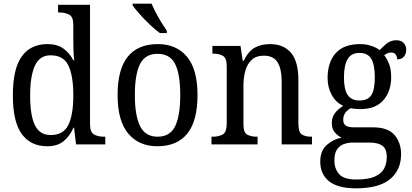

<svg xmlns="http://www.w3.org/2000/svg" viewBox="-20 -786 2241 1045"><path d="M237 10Q147 10 98.5 -56.5Q50 -123 50 -267Q50 -412 98.5 -479Q147 -546 238 -546Q292 -546 325.5 -521.5Q359 -497 379 -458H384Q381 -482 380 -511.5Q379 -541 379 -566V-650Q379 -695 356.5 -706.5Q334 -718 304 -718H296V-760H470V-110Q470 -66 492 -54Q514 -42 545 -42H553V0H394L383 -91H380Q359 -44 325.5 -17Q292 10 237 10ZM256 -51Q325 -51 352 -106Q379 -161 379 -267Q379 -373 352.5 -429Q326 -485 255 -485Q196 -485 170 -428.5Q144 -372 144 -266Q144 -158 170 -104.5Q196 -51 256 -51Z M836 10Q736 10 678 -59Q620 -128 620 -269Q620 -409 675.5 -477.5Q731 -546 839 -546Q940 -546 997.5 -477.5Q1055 -409 1055 -269Q1055 -128 999.5 -59Q944 10 836 10ZM838 -42Q906 -42 933.5 -99.5Q961 -157 961 -269Q961 -381 933.5 -437Q906 -493 837 -493Q770 -493 742 -437Q714 -381 714 -269Q714 -157 742.5 -99.5Q771 -42 838 -42ZM850 -606Q825 -624 795 -652.5Q765 -681 739.5 -710Q714 -739 702 -756V-766H805Q819 -732 843 -690Q867 -648 888 -619V-606Z M1131 0V-42H1139Q1170 -42 1192 -54Q1214 -66 1214 -114V-426Q1214 -471 1192.5 -482.5Q1171 -494 1141 -494H1136V-536H1289L1301 -455H1306Q1333 -509 1368 -527.5Q1403 -546 1450 -546Q1523 -546 1563.5 -499Q1604 -452 1604 -350V-114Q1604 -66 1623 -54Q1642 -42 1673 -42H1678V0H1513V-346Q1513 -410 1491 -446.5Q1469 -483 1416 -483Q1374 -483 1349.5 -460Q1325 -437 1315 -400Q1305 -363 1305 -320V-109Q1305 -64 1326 -53Q1347 -42 1377 -42H1382V0Z M1917 239Q1819 239 1771 200.5Q1723 162 1723 94Q1723 35 1758 3.5Q1793 -28 1839 -37Q1819 -46 1802.5 -65Q1786 -84 1786 -117Q1786 -147 1802 -169Q1818 -191 1848 -210Q1808 -228 1785.5 -269.5Q1763 -311 1763 -361Q1763 -447 1807 -496.5Q1851 -546 1940 -546Q1973 -546 2002 -536Q2031 -526 2046 -513Q2059 -527 2082 -547Q2105 -567 2137 -567Q2164 -567 2177.5 -551.5Q2191 -536 2191 -515Q2191 -494 2179 -478.5Q2167 -463 2142 -463Q2142 -476 2134.5 -488Q2127 -500 2110 -500Q2098 -500 2089 -496Q2080 -492 2071 -486Q2087 -465 2098 -437Q2109 -409 2109 -365Q2109 -290 2067 -241Q2025 -192 1940 -192Q1928 -192 1913 -193.5Q1898 -195 1888 -197Q1872 -188 1860 -172.5Q1848 -157 1848 -134Q1848 -114 1860.5 -103.5Q1873 -93 1907 -93H2009Q2092 -93 2127.5 -51Q2163 -9 2163 53Q2163 139 2103 189Q2043 239 1917 239ZM1937 -239Q1983 -239 2001.5 -269Q2020 -299 2020 -365Q2020 -433 2001 -465.5Q1982 -498 1936 -498Q1892 -498 1872 -464.5Q1852 -431 1852 -364Q1852 -300 1872 -269.5Q1892 -239 1937 -239ZM1919 191Q1984 191 2020 175Q2056 159 2070.5 131.5Q2085 104 2085 69Q2085 24 2061 7Q2037 -10 1992 -10H1900Q1875 -10 1852 -2Q1829 6 1814.5 27Q1800 48 1800 87Q1800 132 1825.5 161.5Q1851 191 1919 191Z"/></svg>

Font: Noto Serif Hebrew SemiCondensed
Style: Regular
Weight: 400
Width: 4
Designer: Monotype Design Team
Foundry: Monotype Imaging Inc.
Version: Version 2.004; ttfautohint (v1.8.4.7-5d5b)